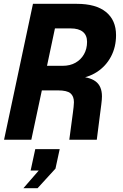

<svg xmlns="http://www.w3.org/2000/svg" viewBox="-20 -730 640 1003"><path d="M1.2 0 152.2 -710H380.8Q481.4 -710 533.8 -667.2Q586.2 -624.4 586.2 -546.2Q586.2 -484.2 559.7 -434.2Q533.2 -384.2 485.9 -353.7Q438.6 -323.2 377 -318L375.6 -331.2Q446 -329.6 479.3 -304.9Q512.6 -280.2 512.6 -226.4Q512.6 -210.6 509.2 -184.3Q505.8 -158 502.8 -135L485.6 0H342L360.8 -140.8Q362.8 -156.4 364.5 -171.2Q366.2 -186 366.2 -196Q366.2 -227.4 348.1 -242.6Q330 -257.8 283 -257.8H198.6L143.6 0ZM225.6 -386.2H307.6Q346.2 -386.2 374.6 -402.4Q403 -418.6 418.9 -446.8Q434.8 -475 434.8 -511.4Q434.8 -545.8 412.9 -563.7Q391 -581.6 349 -581.6H267ZM102.2 253.2 182.4 160.8H140L164.2 49.2H291.8L269.8 150.8L176.2 253.2Z"/></svg>

Font: Geist Mono
Style: Italic
Weight: 400
Italic angle: -12°
Monospace: yes
Designer: Basement.studio, Andrés Briganti, Mateo Zaragoza
Foundry: Basement.studio, Vercel, Andrés Briganti, Guido Ferreyra, Mateo Zaragoza
Version: Version 1.500